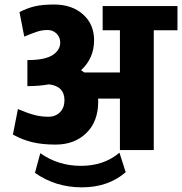

<svg xmlns="http://www.w3.org/2000/svg" viewBox="-20 -658 798 842"><path d="M531.2 97.2Q454.6 163.6 339.1 163.6Q223.6 163.6 133.3 100.1L156.7 13.7Q234.9 69.3 335.2 69.3Q435.5 69.3 503.9 11.7ZM505.9 0V-225.6H410.2Q410.6 -221.2 410.6 -212.4Q410.6 -125 358.6 -74.5Q306.6 -23.9 223.6 -23.9Q166 -23.9 122.6 -34.2Q79.1 -44.4 36.6 -67.9L58.6 -179.7Q101.1 -161.6 130.9 -153.8Q160.6 -146 192.1 -146Q223.6 -146 243.2 -166Q262.7 -186 262.7 -218.3Q262.7 -279.8 194.8 -288.1Q152.8 -280.3 100.1 -280.3V-394.5Q175.8 -394.5 210 -416Q244.1 -437.5 244.1 -471.7Q244.1 -494.1 228.3 -510.3Q212.4 -526.4 189.2 -526.4Q166 -526.4 144.8 -519.8Q123.5 -513.2 86.4 -497.6L65.4 -605Q100.6 -623 133.8 -630.6Q167 -638.2 217.3 -638.2Q295.4 -638.2 344 -595Q392.6 -551.8 392.6 -481.9Q392.6 -402.3 335.4 -350.1Q339.4 -348.1 349.6 -340.3H505.9V-525.4H430.2V-631.3H758.3V-525.4H654.3V0Z"/></svg>

Font: Yantramanav Black
Style: Regular
Weight: 900
Version: Version 1.001;PS 1.0;hotconv 1.0.72;makeotf.lib2.5.5900; ttf